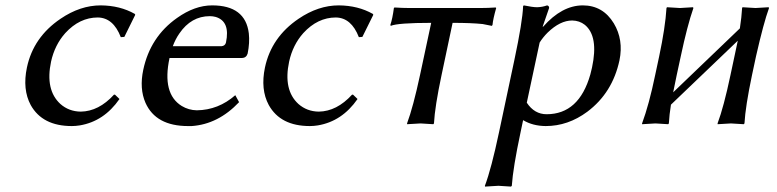

<svg xmlns="http://www.w3.org/2000/svg" viewBox="-20 -459 2890 714"><path d="M343.8 -394Q275.9 -394 222.7 -335.9Q183.6 -292 169.9 -230Q147.5 -124.5 204.6 -72.3Q236.3 -44.4 280.3 -43.9Q347.2 -44.9 403.8 -106.9H407.7L424.3 -90.8Q366.7 -7.8 276.9 7.3Q261.2 9.8 247.1 9.8Q137.7 9.8 94.2 -68.4Q63 -126.5 80.1 -208Q104 -320.8 205.1 -389.2Q278.3 -439 354.5 -439Q426.3 -438.5 481.4 -407.2L482.9 -403.8L442.4 -321.8L429.2 -320.8Q401.4 -393.1 343.8 -394Z M622.6 -287.1H803.7Q817.4 -288.6 820.3 -300.8Q836.9 -379.4 782.2 -396Q771.5 -398.9 760.3 -398.9Q690.9 -398.9 647 -334.5Q632.3 -313.5 622.6 -287.1ZM855 -105 869.1 -79.1Q791.5 2.9 692.9 9.8Q685.5 10.3 679.2 9.8Q559.6 9.8 521 -76.7Q498 -129.4 512.7 -199.2Q538.6 -321.8 638.2 -392.1Q704.1 -439 769 -439Q892.6 -439 905.3 -335Q909.2 -300.3 900.9 -259.8Q896 -243.7 879.4 -243.2H610.4Q582 -110.4 655.8 -64.9Q681.6 -49.3 711.9 -48.8Q792 -49.8 855 -105Z M1229 -394Q1161.1 -394 1107.9 -335.9Q1068.8 -292 1055.2 -230Q1032.7 -124.5 1089.8 -72.3Q1121.6 -44.4 1165.5 -43.9Q1232.4 -44.9 1289.1 -106.9H1293L1309.6 -90.8Q1252 -7.8 1162.1 7.3Q1146.5 9.8 1132.3 9.8Q1022.9 9.8 979.5 -68.4Q948.2 -126.5 965.3 -208Q989.3 -320.8 1090.3 -389.2Q1163.6 -439 1239.7 -439Q1311.5 -438.5 1366.7 -407.2L1368.2 -403.8L1327.6 -321.8L1314.5 -320.8Q1286.6 -393.1 1229 -394Z M1583.5 -374Q1459 -374 1433.1 -362.8L1431.6 -366.2Q1439.5 -389.2 1444.8 -429.2L1447.3 -431.2Q1477.1 -429.2 1502 -429.2H1768.1Q1793.5 -429.2 1823.2 -431.2L1825.2 -429.2Q1813.5 -388.2 1811.5 -366.2L1809.1 -362.8Q1809.1 -362.8 1774.9 -369.6Q1732.9 -374 1663.1 -374L1622.1 -180.2Q1597.2 -63 1593.8 0L1591.3 2.9Q1589.4 2.9 1543.9 0L1494.1 2.9L1493.7 0Q1516.6 -61.5 1542 -180.2Z M1986.8 -300.8 1939 -77.1Q1967.3 -34.2 2012.7 -34.2Q2133.3 -34.2 2175.3 -182.1Q2178.7 -195.3 2181.6 -208Q2206.5 -324.2 2154.8 -366.7Q2134.8 -382.3 2107.9 -382.8Q2063 -382.8 2016.6 -337.9Q1999 -320.3 1986.8 -300.8ZM1835.9 32.2 1892.6 -234.9Q1923.3 -379.4 1925.3 -436L1927.7 -439Q1960.9 -432.1 1977.5 -432.1Q1996.6 -432.6 2014.6 -439Q2022.5 -437 2022 -429.2Q1998 -360.4 1998 -359.9H2000Q2069.3 -438.5 2147 -439Q2222.2 -439 2262.7 -372.1Q2299.3 -311 2283.7 -234.9Q2257.8 -113.8 2164.1 -43.5Q2092.3 9.8 2009.3 9.8Q1960.9 9.3 1925.3 -12.2L1916 32.2Q1887.7 165 1883.3 231.9L1880.4 234.9Q1878.4 234.9 1833.5 231.9L1783.7 234.9L1783.2 231.9Q1807.1 168.5 1835.9 32.2Z M2511.7 -250 2496.6 -180.2Q2488.3 -140.6 2483.4 -115.7L2731.4 -353.5Q2737.8 -395.5 2739.7 -429.2L2741.2 -432.1Q2743.2 -432.1 2789.6 -429.2Q2789.6 -429.2 2838.4 -432.1L2839.8 -429.2Q2819.8 -374.5 2791.5 -250L2776.4 -179.2Q2752 -63 2748.5 0L2745.6 2.9Q2743.7 2.9 2698.2 0Q2698.2 0 2648.9 2.9L2648.4 0Q2671.4 -61 2696.3 -179.2L2711.4 -250Q2718.8 -285.2 2723.6 -307.6L2475.1 -69.8Q2469.2 -33.2 2467.3 0L2464.8 2.9Q2462.9 2.9 2417.5 0Q2417.5 0 2367.7 2.9V0Q2393.6 -69.8 2416.5 -180.2L2431.2 -249Q2454.1 -356.9 2458.5 -429.2L2460.4 -432.1Q2462.4 -432.1 2508.8 -429.2Q2508.8 -429.2 2557.1 -432.1L2558.6 -429.2Q2535.6 -362.8 2511.7 -250Z"/></svg>

Font: Linux Biolinum Capitals O
Style: Italic Samll Caps
Weight: 400
Italic angle: -12°
Designer: Philipp H. Poll
Foundry: Philipp H. Poll
Version: Version 0.6.2